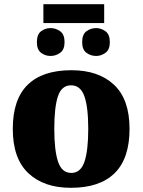

<svg xmlns="http://www.w3.org/2000/svg" viewBox="-20 -886 680 916"><path d="M187 -776V-866H477V-776ZM221 -619Q196 -619 176 -634Q156 -649 156 -685Q156 -722 176 -737Q196 -752 221 -752Q246 -752 267 -737Q288 -722 288 -685Q288 -649 267 -634Q246 -619 221 -619ZM439 -619Q413 -619 392.5 -634Q372 -649 372 -685Q372 -722 392.5 -737Q413 -752 439 -752Q462 -752 483 -737Q504 -722 504 -685Q504 -649 483 -634Q462 -619 439 -619ZM318 10Q189 10 115 -60Q41 -130 41 -271Q41 -412 112 -481.5Q183 -551 321 -551Q450 -551 524 -481.5Q598 -412 598 -271Q598 -130 527 -60Q456 10 318 10ZM320 -61Q365 -61 383 -114.5Q401 -168 401 -271Q401 -375 382.5 -427Q364 -479 319 -479Q274 -479 256.5 -427Q239 -375 239 -271Q239 -168 257 -114.5Q275 -61 320 -61Z"/></svg>

Font: Noto Serif Black
Style: Regular
Weight: 900
Designer: Monotype Design Team
Foundry: Monotype Imaging Inc.
Version: Version 2.014; ttfautohint (v1.8.4.7-5d5b)